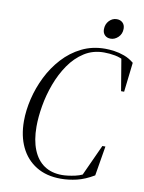

<svg xmlns="http://www.w3.org/2000/svg" viewBox="-94 -912 746 993"><g transform="rotate(10 279.0 -415.5)"><path d="M295 16Q219 16 165.5 -17Q112 -50 84 -108.5Q56 -167 56 -245Q56 -301 70.5 -362Q85 -423 113.5 -480.5Q142 -538 184.5 -584.5Q227 -631 282.5 -658.5Q338 -686 406 -686Q427 -686 453 -682.5Q479 -679 506.5 -669Q534 -659 558 -639L540 -484H524L495 -657L519 -638Q491 -655 461.5 -660.5Q432 -666 403 -666Q345 -666 299.5 -637Q254 -608 221 -560Q188 -512 166.5 -454Q145 -396 135 -337Q125 -278 125 -228Q125 -157 145.5 -106.5Q166 -56 204.5 -30Q243 -4 298 -4Q326 -4 366 -12.5Q406 -21 452 -52L397 -11L478 -188H494L468 -32Q421 -4 378.5 6Q336 16 295 16ZM423 -742Q404 -742 392.5 -753.5Q381 -765 381 -784Q381 -811 398 -829Q415 -847 438 -847Q457 -847 469 -835.5Q481 -824 481 -804Q481 -777 463 -759.5Q445 -742 423 -742Z"/></g></svg>

Font: Source Serif 4 60pt
Style: Italic
Weight: 400
Italic angle: -12°
Version: Version 4.004;hotconv 1.0.116;makeotfexe 2.5.65601